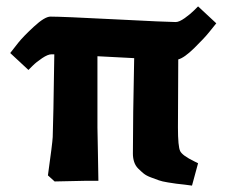

<svg xmlns="http://www.w3.org/2000/svg" viewBox="-20 -566 732 601"><path d="M150 -396H141Q130 -396 112 -384Q94 -372 82 -360L69 -347L12 -400Q22 -413 37 -432Q52 -451 86 -482.5Q120 -514 138 -514Q175 -514 340 -505.5Q505 -497 530 -497Q541 -497 558.5 -509.5Q576 -522 588 -534L600 -546L657 -493Q648 -482 634 -464.5Q620 -447 588.5 -416Q557 -385 538 -380L537 -167Q537 -107 544 -93Q551 -79 588 -61Q596 -57 600 -55L581 15Q577 14 558.5 12Q540 10 532 9Q524 8 505.5 5Q487 2 477.5 -1.5Q468 -5 453 -10.5Q438 -16 429.5 -23Q421 -30 412.5 -38.5Q404 -47 400 -59Q396 -71 396 -85Q396 -196 400 -384L285 -390V-167Q285 -160 286.5 -87Q288 -14 288 0H245L151 2L130 -17Q144 -117 145 -137Q147 -186 150 -396Z"/></svg>

Font: Andada
Style: Bold
Weight: 700
Designer: Carolina Giovagnoli
Foundry: Carolina Giovagnoli
Version: Version 1.003